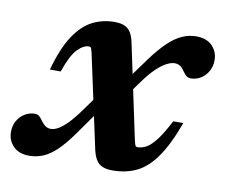

<svg xmlns="http://www.w3.org/2000/svg" viewBox="-95 -517 706 601"><g transform="rotate(10 258.5 -216.5)"><path d="M279.1 -195.9 249.7 -199.5 167.1 -82.6Q141.1 -45.8 119 -24.8Q97 -3.9 76 4.7Q55 13.2 32.7 13.2Q-0.7 13.2 -18.5 -5.4Q-36.3 -24.1 -36.3 -50.2Q-36.3 -71.3 -27.2 -86.7Q-18.1 -102.1 -3.5 -110.7Q11.1 -119.4 27.7 -119.4Q36 -119.4 41.5 -114.9Q47.1 -110.4 54.2 -99.9Q61.6 -90 68.6 -85.7Q75.5 -81.3 84.8 -81.3Q94.9 -81.3 107.5 -88.2Q120.2 -95.1 136.9 -112Q153.6 -128.9 174.9 -158.8L235.8 -243.2L268.1 -241.2L345.1 -347.3Q371.7 -383.6 394.6 -405.2Q417.4 -426.8 439.2 -436.3Q460.9 -445.7 483.3 -445.7Q516.6 -445.7 534.5 -427.1Q552.4 -408.4 552.4 -382.2Q552.4 -362 543.5 -346.4Q534.5 -330.7 520 -321.9Q505.5 -313.1 488.4 -313.1Q481.5 -313.1 475.9 -316.7Q470.4 -320.3 462.6 -331.4Q455.1 -342.5 448 -346.8Q440.9 -351.1 431.3 -351.1Q420 -351.1 405.4 -343.4Q390.7 -335.7 373.3 -319Q355.8 -302.2 336 -274.7ZM490.2 -171.3Q463.9 -99.3 435.4 -59.1Q406.9 -18.9 373.3 -2.9Q339.6 13.2 297.3 13.2Q277.8 13.2 265.2 7.8Q252.6 2.4 245.3 -9.3Q237.9 -21.1 233.4 -40.1L169.6 -336.1Q166.4 -349.8 164.5 -353.1Q162.6 -356.3 157.9 -356.3Q140.4 -356.3 121.3 -336.5Q102.3 -316.7 84.2 -263.8H49.8Q68.8 -332.9 94.8 -372.6Q120.7 -412.3 153 -429Q185.3 -445.7 223.8 -445.7Q243 -445.7 255.5 -440.2Q267.9 -434.7 275.2 -423Q282.6 -411.2 286.6 -392.2L349.4 -95.8Q353.1 -79.1 355.1 -75.6Q357.1 -72.1 362 -72.1Q376.7 -72.1 390.9 -80.4Q405.1 -88.7 421.6 -110.5Q438 -132.2 458.3 -171.3Z"/></g></svg>

Font: Newsreader Text
Style: Italic
Weight: 400
Italic angle: -17°
Designer: Hugues Gentile
Foundry: Production Type
Version: Version 1.001